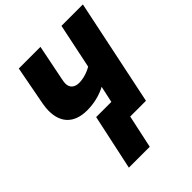

<svg xmlns="http://www.w3.org/2000/svg" viewBox="-257 -853 1216 1216"><g transform="rotate(-45 351.0 -245.5)"><path d="M177 223H364L412 0H553L702 -714H510L447 -412C412 -391 369 -379 334 -379C296 -379 269 -399 269 -437C269 -449 271 -460 274 -475L322 -714H128L78 -450C74 -428 72 -408 72 -390C72 -283 132 -220 248 -220C309 -220 369 -235 417 -261L393 -150H257Z"/></g></svg>

Font: Noto Sans UI Black
Style: Italic
Weight: 900
Italic angle: -372°
Designer: Monotype Design Team
Foundry: Monotype Imaging Inc.
Version: Version 1.901